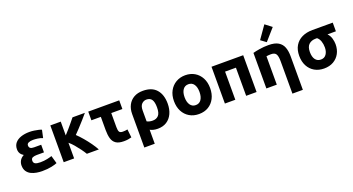

<svg xmlns="http://www.w3.org/2000/svg" viewBox="-58 -1606 4747 2579"><g transform="rotate(-20 2316.0 -317.0)"><path d="M273 14Q236 14 194.5 7Q153 0 117.5 -17.5Q82 -35 59.5 -68Q37 -101 37 -153Q37 -188 55 -220.5Q73 -253 114 -275Q54 -310 54 -377Q54 -431 84 -467Q114 -503 167.5 -521.5Q221 -540 290 -540Q323 -540 356.5 -535Q390 -530 418 -523.5Q446 -517 460 -510L436 -399Q402 -413 365 -418Q328 -423 299 -423Q261 -423 235.5 -411.5Q210 -400 210 -374Q210 -352 221 -341Q232 -330 248.5 -327Q265 -324 280 -324H381V-215H278Q246 -215 220.5 -205.5Q195 -196 195 -161Q195 -132 218 -119Q241 -106 291 -106Q345 -106 391 -116Q437 -126 458 -134L490 -22Q467 -11 410.5 1.5Q354 14 273 14Z M585 0V-526H734V-329Q764 -361 795 -397Q826 -433 854 -467Q882 -501 902 -526H1079Q1050 -491 1010.5 -446.5Q971 -402 932 -360Q893 -318 863 -288Q904 -249 946.5 -199Q989 -149 1026 -97Q1063 -45 1087 0H916Q895 -35 865 -76Q835 -117 801.5 -156.5Q768 -196 734 -224V0Z M1443 12Q1368 12 1329 -15.5Q1290 -43 1276 -93.5Q1262 -144 1262 -212V-402H1127V-526H1570V-402H1411V-200Q1411 -153 1423 -133.5Q1435 -114 1472 -114Q1491 -114 1506 -115.5Q1521 -117 1540 -121L1553 -3Q1529 4 1503 8Q1477 12 1443 12Z M1670 185V-293Q1670 -367 1699 -422Q1728 -477 1781.5 -507.5Q1835 -538 1910 -538Q2038 -538 2102.5 -464.5Q2167 -391 2167 -263Q2167 -182 2138.5 -120.5Q2110 -59 2057 -24.5Q2004 10 1929 10Q1893 10 1866 3Q1839 -4 1819 -15V185ZM1901 -116Q1954 -116 1984.5 -149.5Q2015 -183 2015 -264Q2015 -341 1991 -376Q1967 -411 1915 -411Q1877 -411 1848 -382.5Q1819 -354 1819 -289V-135Q1833 -127 1854 -121.5Q1875 -116 1901 -116Z M2516 14Q2439 14 2380.5 -21Q2322 -56 2289.5 -118.5Q2257 -181 2257 -264Q2257 -347 2290.5 -409Q2324 -471 2383 -505.5Q2442 -540 2516 -540Q2592 -540 2650 -505.5Q2708 -471 2741 -409Q2774 -347 2774 -264Q2774 -181 2742 -118.5Q2710 -56 2652.5 -21Q2595 14 2516 14ZM2516 -114Q2567 -114 2594.5 -154.5Q2622 -195 2622 -264Q2622 -333 2594.5 -372.5Q2567 -412 2516 -412Q2465 -412 2437 -372.5Q2409 -333 2409 -264Q2409 -195 2437 -154.5Q2465 -114 2516 -114Z M2889 0V-526H3342V0H3193V-402H3038V0Z M3787 185V-279Q3787 -351 3768 -381Q3749 -411 3697 -411Q3663 -411 3631 -406V0H3482V-508Q3520 -519 3580 -528.5Q3640 -538 3706 -538Q3796 -538 3846 -507.5Q3896 -477 3916 -423Q3936 -369 3936 -297V185ZM3700 -582 3624 -638 3751 -819 3845 -747Z M4305 14Q4228 14 4169.5 -20Q4111 -54 4078.5 -115.5Q4046 -177 4046 -259Q4046 -345 4081.5 -404.5Q4117 -464 4181.5 -495Q4246 -526 4332 -526H4622V-402H4502Q4534 -368 4546.5 -324Q4559 -280 4559 -241Q4559 -167 4528 -109.5Q4497 -52 4440 -19Q4383 14 4305 14ZM4305 -114Q4356 -114 4382.5 -153Q4409 -192 4409 -250Q4409 -299 4395 -339Q4381 -379 4352 -402H4332Q4273 -402 4235.5 -368.5Q4198 -335 4198 -259Q4198 -190 4226 -152Q4254 -114 4305 -114Z"/></g></svg>

Font: Ubuntu Sans ExtraBold
Style: Regular
Weight: 800
Designer: Dalton Maag Ltd
Foundry: Dalton Maag Ltd
Version: Version 1.006; ttfautohint (v1.8.4.7-5d5b)